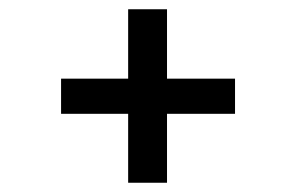

<svg xmlns="http://www.w3.org/2000/svg" viewBox="-20 -519 640 415"><path d="M257 -349V-499H341V-349H488V-273H341V-124H257V-273H112V-349Z"/></svg>

Font: Wlorlttqgufhjawjgtejqphaquk
Style: Regular
Weight: 400
Monospace: yes
Designer: Carrois Corporate & Edenspiekermann
Foundry: Carrois Corporate GbR & Edenspiekermann AG
Version: Version 2.001